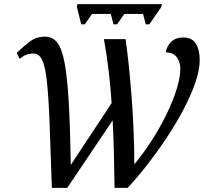

<svg xmlns="http://www.w3.org/2000/svg" viewBox="-20 -902 1002 922"><path d="M370 -785 349 -869 352 -882H757L755 -869L697 -785H680L667 -835H577L542 -785H525L512 -835H422L387 -785ZM229 0Q223 -190 218 -315Q213 -440 205 -512.5Q197 -585 182 -615Q167 -645 141 -645Q122 -645 106 -639Q90 -633 75 -619L60 -648Q94 -680 124 -703Q154 -726 197 -726Q232 -726 254.5 -698Q277 -670 290 -601.5Q303 -533 310 -413.5Q317 -294 320 -110L516 -407Q511 -484 502 -560.5Q493 -637 479 -714H583Q590 -667 597.5 -596.5Q605 -526 611.5 -443Q618 -360 621.5 -275Q625 -190 625 -113Q670 -167 710 -229.5Q750 -292 780.5 -355Q811 -418 828.5 -474.5Q846 -531 846 -573Q846 -602 830 -625.5Q814 -649 776 -651Q782 -683 803.5 -702.5Q825 -722 859 -722Q902 -722 920.5 -692.5Q939 -663 939 -614Q939 -565 917.5 -503.5Q896 -442 860 -374Q824 -306 779 -238.5Q734 -171 686 -109.5Q638 -48 593 0H530Q529 -85 527 -165.5Q525 -246 521 -324L303 0Z"/></svg>

Font: NotoSerif-Italic
Style: Regular
Weight: 400
Italic angle: -12°
Designer: Monotype Design Team
Foundry: Monotype Imaging Inc.
Version: Version 2.007; ttfautohint (v1.8) -l 8 -r 50 -G 200 -x 14 -D